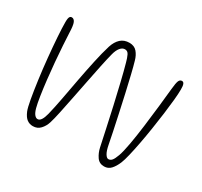

<svg xmlns="http://www.w3.org/2000/svg" viewBox="-111 -647 836 793"><g transform="rotate(30 307.5 -250.0)"><path d="M124 -1Q108 -1 95.8 -10Q83.5 -19 74 -41.5Q68 -56 61.5 -92.5Q55 -129 48.5 -177Q42 -225 37 -275.8Q32 -326.5 29 -370.2Q26 -414 26 -440.5Q26 -451 27.2 -457.8Q28.5 -464.5 31.5 -467.8Q34.5 -471 39.5 -471Q50 -471 55.8 -458.5Q61.5 -446 62.5 -411Q63.5 -387 65.8 -351.5Q68 -316 71.5 -275.8Q75 -235.5 79.5 -196Q84 -156.5 89 -124Q94 -91.5 99 -72.5Q104 -54 111.2 -45Q118.5 -36 126.5 -36Q136 -36 143 -46.8Q150 -57.5 155 -77.5Q164 -114 172.8 -161.2Q181.5 -208.5 191 -259Q200.5 -309.5 210.8 -357.2Q221 -405 232.5 -442.5Q241 -469 257.2 -484Q273.5 -499 298.5 -499Q322 -499 335 -483.8Q348 -468.5 354 -446.5Q360.5 -424.5 369.2 -388.2Q378 -352 387.5 -309.5Q397 -267 406.2 -224.5Q415.5 -182 422.8 -146.8Q430 -111.5 434 -91Q439 -64.5 446.8 -51.8Q454.5 -39 462.5 -39Q472 -39 479 -47.2Q486 -55.5 493.5 -76.5Q501 -97.5 508.5 -139.2Q516 -181 522.5 -232Q529 -283 534.5 -332.5Q540 -382 543.5 -418.5Q546.5 -450.5 551 -460.8Q555.5 -471 565 -471Q568.5 -471 571 -469.2Q573.5 -467.5 575.2 -463.5Q577 -459.5 577.8 -453Q578.5 -446.5 578.5 -437.5Q578.5 -418.5 575.5 -387.2Q572.5 -356 567.5 -317.8Q562.5 -279.5 556.2 -239.5Q550 -199.5 543 -162.8Q536 -126 529.2 -97.8Q522.5 -69.5 516.5 -55Q507 -32 494.2 -18Q481.5 -4 462 -4Q439 -4 426.5 -22.2Q414 -40.5 409 -63.5Q401.5 -98 391.5 -145Q381.5 -192 370 -242.8Q358.5 -293.5 347.2 -340.5Q336 -387.5 326.5 -421Q321.5 -440 315.2 -453.2Q309 -466.5 296 -466.5Q283.5 -466.5 273.8 -454.5Q264 -442.5 258.5 -421Q252 -396 243.8 -357Q235.5 -318 226.8 -273.2Q218 -228.5 209.2 -184.8Q200.5 -141 193 -105.8Q185.5 -70.5 179.5 -51.5Q173 -30.5 159.2 -15.8Q145.5 -1 124 -1Z"/></g></svg>

Font: Gluten Thin
Style: Regular
Weight: 100
Designer: Tyler Finck
Foundry: Etcetera Type Company
Version: Version 1.300